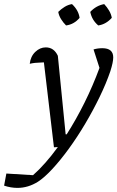

<svg xmlns="http://www.w3.org/2000/svg" viewBox="-118 -718 572 936"><path d="M145 0 96 -414Q67 -413 53 -411.5Q39 -410 27 -407Q31 -443 54 -465Q77 -487 105 -487Q145 -487 164 -446L202 -63H207Q253 -135 294 -217.5Q335 -300 367 -387L338 -477Q358 -483 381 -483Q434 -483 434 -438Q434 -415 420 -371Q400 -312 368 -246Q336 -180 297.5 -115Q259 -50 217.5 7Q176 64 137 106Q98 148 67 168Q19 198 -33 198Q-65 198 -98 187L-87 128L43 136Q103 83 164 -1ZM233 -698Q265 -668 270 -631Q243 -599 204 -594Q190 -608 179.5 -625Q169 -642 166 -660Q180 -674 197 -684.5Q214 -695 233 -698ZM390 -698Q404 -683 414 -666Q424 -649 427 -631Q398 -599 361 -594Q330 -620 322 -660Q351 -691 390 -698Z"/></svg>

Font: Piazzolla
Style: Italic
Weight: 400
Italic angle: -11.3°
Designer: Juan Pablo del Peral
Foundry: Huerta Tipografica
Version: Version 1.330